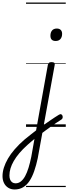

<svg xmlns="http://www.w3.org/2000/svg" viewBox="-207 -1009 543 1527"><path d="M117 3Q135 -11 154 -24.5Q173 -38 192 -51Q211 -64 228.5 -75.5Q246 -87 261 -96Q272 -103 279.5 -100Q287 -97 290 -88.5Q293 -80 291 -71.5Q289 -63 281 -58Q261 -46 240 -31.5Q219 -17 197 -1.5Q175 14 153.5 30Q132 46 111 62ZM-91 498Q-119 498 -141 484.5Q-163 471 -175 447Q-187 423 -187 392Q-187 359 -176 324Q-165 289 -143.5 252Q-122 215 -89 177Q-56 139 -12 101Q11 82 34 64Q57 46 80 28L174 -495Q177 -506 183.5 -510.5Q190 -515 203 -515Q218 -515 224.5 -509.5Q231 -504 228 -492L93 250Q81 306 65 352Q49 398 27.5 430.5Q6 463 -23.5 480.5Q-53 498 -91 498ZM-83 449Q-60 449 -41 434Q-22 419 -7 391.5Q8 364 20 325Q32 286 42 237L67 96Q53 108 39 119.5Q25 131 12 143Q-26 177 -53 209Q-80 241 -97.5 271.5Q-115 302 -123.5 330.5Q-132 359 -132 387Q-132 405 -126.5 419Q-121 433 -110 441Q-99 449 -83 449ZM236 -683Q215 -683 204.5 -693.5Q194 -704 194 -725Q194 -751 207 -766.5Q220 -782 245 -782Q265 -782 276 -771Q287 -760 287 -740Q287 -714 273.5 -698.5Q260 -683 236 -683ZM0 469H316V479H0ZM0 -20H316V0H0ZM0 -505H316V-500H0ZM0 -989H316V-979H0Z"/></svg>

Font: Playwrite DE VA Guides
Style: Regular
Weight: 400
Designer: Veronika Burian, José Scaglione
Foundry: TypeTogether
Version: Version 1.003